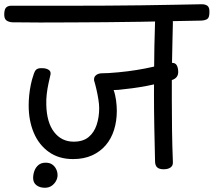

<svg xmlns="http://www.w3.org/2000/svg" viewBox="-64 -794 1006 904"><path d="M280 -45Q213 -45 166 -78.5Q119 -112 95 -169Q71 -226 71 -298Q71 -320 73.5 -345.5Q76 -371 81 -395Q86 -419 92 -436Q96 -450 100.5 -458.5Q105 -467 114 -470.5Q123 -474 138 -473Q155 -472 165.5 -465Q176 -458 174 -444Q170 -427 164.5 -402Q159 -377 156 -350.5Q153 -324 154 -300Q156 -217 191 -172Q226 -127 283 -127Q327 -127 353 -148.5Q379 -170 391 -206Q403 -242 403 -285Q403 -303 399 -327.5Q395 -352 389.5 -375.5Q384 -399 379 -415Q377 -431 388 -440Q399 -449 417 -449Q425 -449 432.5 -449.5Q440 -450 448 -450Q495 -453 538 -458.5Q581 -464 619 -471.5Q657 -479 688 -486Q719 -493 743 -498Q760 -499 767 -488.5Q774 -478 775 -459Q776 -443 768.5 -432.5Q761 -422 745 -417Q721 -410 691 -403Q661 -396 627 -389.5Q593 -383 559 -378.5Q525 -374 494 -371Q488 -371 482.5 -370.5Q477 -370 471 -370Q479 -348 482.5 -321.5Q486 -295 486 -272Q486 -224 473 -182.5Q460 -141 434 -110.5Q408 -80 369.5 -62.5Q331 -45 280 -45ZM706 3Q686 3 676 -6Q666 -15 666 -36Q664 -119 662.5 -196.5Q661 -274 661 -350Q661 -401 661.5 -460.5Q662 -520 663 -579.5Q664 -639 666 -690Q666 -708 678.5 -721Q691 -734 708 -734Q728 -734 739 -720Q750 -706 750 -688Q749 -650 748 -602.5Q747 -555 746 -505Q745 -455 745 -407.5Q745 -360 745 -322Q745 -252 746 -180Q747 -108 750 -31Q751 -14 739 -5.5Q727 3 706 3ZM-5 -689Q-24 -690 -34.5 -698.5Q-45 -707 -44 -730Q-43 -753 -33 -760.5Q-23 -768 -7 -767Q51 -767 123 -767Q195 -767 274.5 -767Q354 -767 437 -767.5Q520 -768 600.5 -769Q681 -770 754 -771.5Q827 -773 886 -774Q903 -774 913 -766.5Q923 -759 922 -736Q922 -712 912.5 -705Q903 -698 883 -697Q824 -696 751.5 -694.5Q679 -693 599 -691.5Q519 -690 437 -689.5Q355 -689 275.5 -688.5Q196 -688 124.5 -688Q53 -688 -5 -689ZM147 90Q123 90 107.5 78Q92 66 92 44Q92 27 98 10.5Q104 -6 117 -17Q130 -28 151 -28Q170 -28 182 -19.5Q194 -11 200.5 2.5Q207 16 207 31Q207 45 199.5 58.5Q192 72 179 81Q166 90 147 90Z"/></svg>

Font: Playpen Sans Deva
Style: Regular
Weight: 400
Designer: Pooja Saxena, Gunjan Panchal, Laura Meseguer, Veronika Burian, José Scaglione
Foundry: TypeTogether
Version: Version 2.000